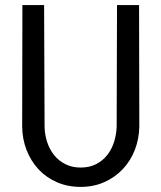

<svg xmlns="http://www.w3.org/2000/svg" viewBox="-20 -731 640 761"><path d="M531.2 -710.9 532.2 -229.5Q531.2 -179.7 514.2 -136.2Q497.1 -92.8 466.3 -60.3Q435.5 -27.8 393.1 -9Q350.6 9.8 299.8 9.8Q248 9.8 205.6 -8.8Q163.1 -27.3 132.8 -59.8Q102.5 -92.3 85.4 -136Q68.4 -179.7 67.9 -229.5L68.8 -710.9H154.8L156.7 -229.5Q157.2 -197.8 166.7 -168.5Q176.3 -139.2 194.1 -116.7Q211.9 -94.2 238.5 -80.6Q265.1 -66.9 299.8 -66.9Q334.5 -66.9 360.8 -80.3Q387.2 -93.8 405 -116.5Q422.9 -139.2 432.1 -168.5Q441.4 -197.8 442.4 -229.5L443.8 -710.9Z"/></svg>

Font: Roboto Mono
Style: Regular
Weight: 400
Designer: Google
Version: Version 2.000985; 2015; ttfautohint (v1.3)